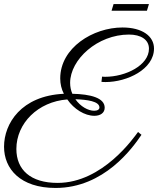

<svg xmlns="http://www.w3.org/2000/svg" viewBox="-30 -835 782 950"><path d="M475 -456 472 -430C473 -430 480 -429 492 -429C599 -429 732 -492 732 -595C732 -656 674 -699 576 -699C431 -699 268 -599 268 -447C268 -420 274 -394 286 -371C75 -361 -10 -224 -10 -109C-10 0 70 95 245 95C485 95 626 -103 670 -168L653 -182C634 -157 479 70 255 70C121 70 51 5 51 -98C51 -225 158 -332 303 -343C336 -295 389 -262 437 -262C466 -262 488 -276 488 -302C488 -351 418 -369 328 -371C321 -387 317 -405 317 -425C317 -541 453 -664 608 -664C667 -664 707 -639 707 -594C707 -512 592 -455 490 -455C480 -455 475 -456 475 -456ZM462 -303C462 -294 453 -287 436 -287C406 -287 368 -308 343 -344C401 -342 462 -334 462 -303ZM697 -782 707 -815H532L522 -782Z"/></svg>

Font: Parisienne
Style: Regular
Weight: 400
Designer: Astigmatic (AOETI)
Foundry: Astigmatic (AOETI)
Version: Version 1.000